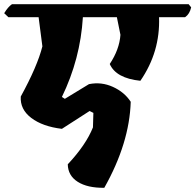

<svg xmlns="http://www.w3.org/2000/svg" viewBox="-55 -647 931 915"><path d="M844 -627 856 -612Q849 -580 827 -565H703Q709 -400 614 -262Q498 -274 468 -342Q514 -411 519 -481L502 -565H340Q328 -366 240 -185L254 -176L369 -246Q428 -258 483 -233Q538 -208 568 -162Q562 35 442 248Q362 249 315.5 219.5Q269 190 268 136Q355 43 388 -40L390 -109L372 -118L240 -33Q148 -44 94 -85Q40 -126 44 -187Q123 -331 147 -426L129 -565H-15L-35 -584Q-17 -614 2 -627Z"/></svg>

Font: Tillana ExtraBold
Style: Regular
Weight: 800
Designer: Lipi Raval (Devanagari, Latin), Jonny Pinhorn (Latin)
Foundry: Indian Type Foundry
Version: Version 2.003;PS 1.0;hotconv 1.0.79;makeotf.lib2.5.61930; tt